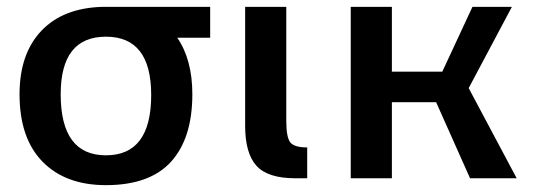

<svg xmlns="http://www.w3.org/2000/svg" viewBox="-20 -520 1563 560"><path d="M37 -245Q37 -363 100.5 -430Q164 -497 279 -500H593V-410H497Q541 -346 541 -245Q541 -117 479 -48.5Q417 20 289 20Q171 20 104 -48.5Q37 -117 37 -245ZM289 -67Q421 -67 421 -243Q421 -413 289 -413Q157 -413 157 -245Q157 -67 289 -67Z M876 0H842Q761 0 728 -36.5Q695 -73 695 -153V-500H815V-167Q815 -120 826.5 -105Q838 -90 876 -90Z M1003 -500H1123V-311H1270L1358 -500H1473L1347 -263L1487 0H1351L1252 -222H1123V0H1003Z"/></svg>

Font: Moderustic Med
Style: Regular
Weight: 500
Designer: Tural Alisoy
Foundry: TAFT Foundry
Version: Version 2.110